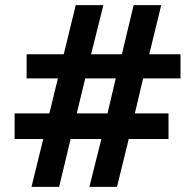

<svg xmlns="http://www.w3.org/2000/svg" viewBox="-20 -730 761 750"><path d="M685.1 -423.8H539.1L506.8 -287.1H638.2V-187H482.9L437 0H329.1L376 -187H255.9L210.9 0H103L148.9 -187H37.1V-287.1H172.9L206.1 -423.8H84V-518.1H229L275.9 -710H383.8L335.9 -518.1H456.1L502 -710H609.9L563 -518.1H685.1ZM399.9 -287.1 432.1 -423.8H313L279.8 -287.1Z"/></svg>

Font: Rawline
Style: Bold
Weight: 700
Designer: Matt McInerney, Pablo Impallari, Rodrigo Fuenzalida
Foundry: Matt McInerney, Pablo Impallari, Rodrigo Fuenzalida
Version: Version 4.020;PS 004.020;hotconv 1.0.88;makeotf.lib2.5.64775